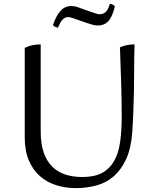

<svg xmlns="http://www.w3.org/2000/svg" viewBox="-20 -949 803 986"><path d="M189 -274Q189 -210 204.5 -165.5Q220 -121 248.5 -93Q277 -65 316 -52.5Q355 -40 403 -40Q466 -40 505 -61.5Q544 -83 566.5 -123Q589 -163 597 -220.5Q605 -278 605 -349Q605 -426 602.5 -516Q600 -606 596 -706Q613 -714 632.5 -717.5Q652 -721 671 -721Q669 -658 669 -601.5Q669 -545 668 -490Q667 -435 665 -380.5Q663 -326 659 -268Q653 -187 628 -132.5Q603 -78 565 -44.5Q527 -11 476.5 3Q426 17 369 17Q316 17 268.5 2Q221 -13 185 -44.5Q149 -76 128 -125.5Q107 -175 107 -244V-703Q141 -721 189 -721ZM278 -807Q270 -808 262.5 -811.5Q255 -815 252 -820Q268 -868 290.5 -893Q313 -918 346 -918Q359 -918 371.5 -914.5Q384 -911 396 -906L447 -888Q464 -882 474.5 -879Q485 -876 493 -876Q510 -876 523 -888Q536 -900 544 -929Q551 -929 558.5 -925.5Q566 -922 570 -916Q557 -862 536 -840Q515 -818 483 -818Q469 -818 453.5 -822.5Q438 -827 423 -832L368 -851Q357 -855 347.5 -858Q338 -861 330 -861Q312 -861 300 -847Q288 -833 278 -807Z"/></svg>

Font: Gotu
Style: Regular
Weight: 400
Designer: Sarang Kulkarni & Kailash Malviya
Foundry: Ek Type
Version: Version 2.320;hotconv 1.0.109;makeotfexe 2.5.65596; ttfautoh